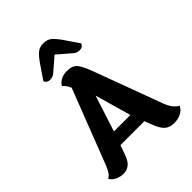

<svg xmlns="http://www.w3.org/2000/svg" viewBox="-273 -1133 1288 1288"><g transform="rotate(-45 371.0 -489.0)"><path d="M276 -800Q258 -783 230.5 -783Q203 -783 191 -808L264 -915Q292 -954 313.5 -971.5Q335 -989 371 -989Q407 -989 428.5 -971.5Q450 -954 478 -915L551 -808Q539 -783 511.5 -783Q484 -783 466 -800L371 -882ZM288 -236H444L371 -493ZM505 -78 481 -140H254L229 -70Q201 11 134 11Q102 11 73.5 -3.5Q45 -18 36 -40Q53 -47 64.5 -63.5Q76 -80 90 -115L295 -644Q277 -683 256 -698Q287 -746 352 -746Q402 -746 425 -719Q448 -692 474 -622L653 -138Q679 -67 722 -46Q710 -20 681.5 -4.5Q653 11 614 11Q575 11 550 -8.5Q525 -28 505 -78Z"/></g></svg>

Font: Laila
Style: Bold
Weight: 700
Designer: Hitesh Malaviya
Foundry: Indian Type Foundry
Version: Version 1.302;PS 1.0;hotconv 1.0.78;makeotf.lib2.5.61930; tt